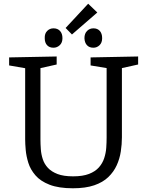

<svg xmlns="http://www.w3.org/2000/svg" viewBox="-20 -1001 789 1030"><path d="M466 -693 721 -698V-655L622 -633L634 -654V-264Q634 -227 628 -188Q622 -149 606 -114Q590 -79 561 -51Q532 -23 485.5 -7Q439 9 371 9Q295 9 246 -10Q197 -29 170 -60.5Q143 -92 132 -127.5Q121 -163 118 -196Q115 -229 115 -253V-654L127 -633L29 -650V-693L284 -698V-655L186 -633L197 -654V-253Q197 -228 199 -200.5Q201 -173 209.5 -147Q218 -121 237 -100.5Q256 -80 288.5 -67.5Q321 -55 372 -55Q424 -55 457.5 -68Q491 -81 510.5 -103Q530 -125 539 -152.5Q548 -180 550 -208.5Q552 -237 552 -264V-654L562 -634L466 -650ZM481 -745Q459 -745 446.5 -758.5Q434 -772 433 -796Q433 -821 447 -835Q461 -849 481 -849Q503 -849 515.5 -835Q528 -821 528 -796Q528 -772 514 -758.5Q500 -745 481 -745ZM267 -745Q245 -745 232.5 -758.5Q220 -772 220 -796Q219 -821 233 -835Q247 -849 267 -849Q289 -849 302 -835Q315 -821 315 -796Q315 -772 300.5 -758.5Q286 -745 267 -745ZM366 -816 332 -851 453 -981 502 -934Z"/></svg>

Font: Bitter Thin
Style: Regular
Weight: 400
Version: Version 3.021